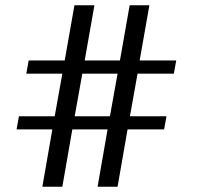

<svg xmlns="http://www.w3.org/2000/svg" viewBox="-20 -710 748 730"><path d="M264 -268H398L427 -430H293ZM604 -218H465L427 0H351L389 -218H255L217 0H141L179 -218H43L52 -268H188L217 -430H80L89 -480H226L263 -690H339L302 -480H436L473 -690H548L511 -480H650L641 -430H503L474 -268H613Z"/></svg>

Font: Trochut
Style: Regular
Weight: 400
Designer: Andreu Balius
Foundry: Andreu Balius
Version: Version 1.001